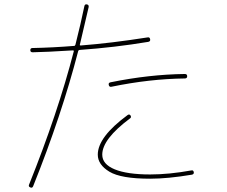

<svg xmlns="http://www.w3.org/2000/svg" viewBox="-20 -820 1040 881"><path d="M449.2 -110.4Q449.2 -66.4 506.3 -43Q563.5 -19.5 668.9 -19.5Q755.9 -19.5 858.4 -38.1Q867.2 -40 869.1 -30.3Q871.1 -21.5 861.3 -18.6Q750 0 668.9 0Q535.2 0 481.9 -32.2Q428.7 -64.5 428.7 -110.4Q428.7 -191.4 565.4 -292Q573.2 -297.9 579.1 -290Q584 -281.2 576.2 -276.4Q449.2 -181.6 449.2 -110.4ZM487.3 -442.4Q665 -478.5 828.1 -480.5Q838.9 -480.5 838.9 -470.2Q838.9 -460 828.1 -460Q666 -458 491.2 -421.9Q481.4 -419.9 479 -430.2Q476.6 -440.4 487.3 -442.4ZM119.1 40Q109.4 36.1 113.3 27.3Q246.1 -303.7 318.4 -584Q319.3 -585 318.4 -586.9Q317.4 -588.9 315.4 -588.9Q191.4 -581.1 129.9 -580.1Q119.1 -580.1 119.1 -589.8Q119.1 -599.6 128.9 -599.6Q223.6 -601.6 320.3 -609.4Q324.2 -609.4 326.2 -615.2Q351.6 -715.8 367.2 -792Q369.1 -801.8 378.9 -799.8Q388.7 -797.9 386.7 -787.1Q363.3 -684.6 346.7 -616.2Q344.7 -611.3 350.6 -611.3Q490.2 -622.1 657.2 -648.4Q667 -650.4 668.9 -640.1Q670.9 -629.9 660.2 -627.9Q507.8 -602.5 344.7 -590.8Q340.8 -590.8 338.9 -585.9Q262.7 -291 131.8 35.2Q127.9 43.9 119.1 40Z"/></svg>

Font: Rounded-L Mgen+ 2m thin
Style: Regular
Weight: 100
Designer: [Source Han Sans]
Ryoko NISHIZUKA  (kana & ideographs); Paul D. Hunt (Latin, Greek & Cyrillic); Wenlong ZHANG  (bopomofo
Version: Version 1.059.20150602